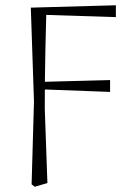

<svg xmlns="http://www.w3.org/2000/svg" viewBox="-20 -514 483 729"><path d="M100 186 109 -129 97 -485 420 -494V-449L136 -458L156 -475Q154 -397 152.5 -333Q151 -269 150.5 -213Q150 -157 150 -101L160 181L112 195ZM131 -175V-203L398 -210V-165Z"/></svg>

Font: Source Serif 4 Light
Style: Regular
Weight: 300
Designer: Frank Grießhammer
Foundry: Adobe Systems Incorporated
Version: Version 4.004;hotconv 1.0.116;makeotfexe 2.5.65601